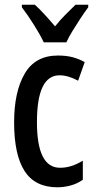

<svg xmlns="http://www.w3.org/2000/svg" viewBox="-20 -852 402 816"><path d="M224 -56Q129 -56 84.5 -125Q40 -194 40 -332Q40 -462 85 -539Q130 -616 226 -616Q263 -616 290 -608.5Q317 -601 340 -588L312 -509Q269 -532 233 -532Q137 -532 137 -333Q137 -139 235 -139Q260 -139 283.5 -146.5Q307 -154 332 -169V-88Q308 -71 279.5 -63.5Q251 -56 224 -56ZM166 -672Q151 -704 124.5 -746Q98 -788 73 -821V-832H128Q146 -816 169 -791Q192 -766 214 -740Q238 -770 257.5 -789Q277 -808 301 -832H355V-821Q340 -801 322.5 -774.5Q305 -748 288.5 -721Q272 -694 262 -672Z"/></svg>

Font: Noto Sans Malayalam UI ExtraCondensed Medium
Style: Regular
Weight: 500
Width: 2
Designer: Jelle Bosma - Monotype Design Team
Foundry: Monotype Imaging Inc.
Version: Version 2.104; ttfautohint (v1.8.4.7-5d5b)